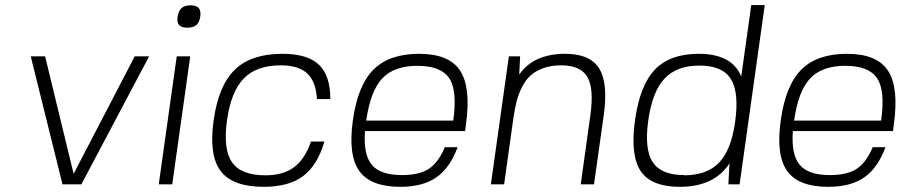

<svg xmlns="http://www.w3.org/2000/svg" viewBox="-20 -720 3529 750"><path d="M267.6 -41 506.3 -500H562.5L297.9 0H224.1L100.1 -500H156.2Z M652.8 0H600.1L670.4 -500H723.1ZM762.2 -654.8Q758.8 -632.3 746.8 -622.1Q734.9 -611.8 711.9 -611.8Q689 -611.8 679.7 -622.1Q670.4 -632.3 673.8 -654.8Q677.2 -677.7 689.2 -688.5Q701.2 -699.2 724.1 -699.2Q747.1 -699.2 756.3 -688.5Q765.6 -677.7 762.2 -654.8Z M1194.8 -167H1247.1Q1220.2 -74.2 1164.1 -32.2Q1107.9 9.8 1010.3 9.8Q888.7 9.8 842 -51.8Q795.4 -113.3 814.5 -250Q833.5 -386.2 897.5 -448Q961.4 -509.8 1083 -509.8Q1180.7 -509.8 1225.3 -467.8Q1270 -425.8 1270.5 -333H1218.3Q1213.9 -401.9 1179.9 -433.3Q1146 -464.8 1076.7 -464.8Q982.4 -464.8 932.4 -413.6Q882.3 -362.3 866.7 -250Q851.1 -136.7 886.5 -85.9Q921.9 -35.2 1016.6 -35.2Q1085.9 -35.2 1128.4 -66.7Q1170.9 -98.1 1194.8 -167Z M1405.8 -208Q1398.9 -116.2 1432.4 -76.2Q1465.8 -36.1 1550.3 -36.1Q1616.7 -36.1 1654.1 -59.8Q1691.4 -83.5 1717.8 -145H1767.6Q1737.3 -63.5 1684.3 -26.9Q1631.3 9.8 1543.9 9.8Q1427.7 9.8 1383.5 -52Q1339.4 -113.8 1358.4 -250Q1377.4 -386.7 1439 -448.2Q1500.5 -509.8 1617.2 -509.8Q1733.9 -509.8 1777.1 -444.3Q1820.3 -378.9 1800.3 -234.9L1796.9 -208ZM1750.5 -249Q1767.1 -367.2 1734.4 -415Q1701.7 -462.9 1610.4 -462.9Q1519.5 -462.9 1473.1 -413.6Q1426.8 -364.3 1410.6 -249Z M2008.3 -428.7Q2064.5 -509.8 2188 -509.8Q2284.7 -509.8 2320.3 -452.9Q2356 -396 2338.4 -270L2300.3 0H2248.5L2286.1 -270Q2300.8 -374.5 2274.2 -419.7Q2247.6 -464.8 2171.9 -464.8Q2132.8 -464.8 2102.5 -453.9Q2072.3 -442.9 2052.7 -425.3Q2033.2 -407.7 2019.3 -380.4Q2005.4 -353 1998.3 -325.4Q1991.2 -297.9 1985.8 -261.2L1949.2 0H1897.5L1967.8 -500H2011.7Z M2635.7 9.8Q2523.9 9.8 2482.7 -51.8Q2441.4 -113.3 2460.4 -250Q2479.5 -386.7 2538.3 -448.2Q2597.2 -509.8 2709 -509.8Q2839.8 -509.8 2875.5 -420.9L2914.6 -700.2H2967.3L2869.1 0H2825.2L2829.6 -82Q2770 9.8 2635.7 9.8ZM2652.3 -36.1 2651.9 -35.2Q2741.2 -35.2 2788.8 -84.7Q2836.4 -134.3 2851.6 -244.1Q2867.7 -359.4 2834.7 -411.6Q2801.8 -463.9 2712.4 -463.9Q2623 -463.9 2575.4 -412.6Q2527.8 -361.3 2512.2 -249Q2496.6 -136.7 2529.8 -86.4Q2563 -36.1 2652.3 -36.1Z M3077.1 -208Q3070.3 -116.2 3103.8 -76.2Q3137.2 -36.1 3221.7 -36.1Q3288.1 -36.1 3325.4 -59.8Q3362.8 -83.5 3389.2 -145H3439Q3408.7 -63.5 3355.7 -26.9Q3302.7 9.8 3215.3 9.8Q3099.1 9.8 3054.9 -52Q3010.7 -113.8 3029.8 -250Q3048.8 -386.7 3110.4 -448.2Q3171.9 -509.8 3288.6 -509.8Q3405.3 -509.8 3448.5 -444.3Q3491.7 -378.9 3471.7 -234.9L3468.3 -208ZM3421.9 -249Q3438.5 -367.2 3405.8 -415Q3373 -462.9 3281.7 -462.9Q3190.9 -462.9 3144.5 -413.6Q3098.1 -364.3 3082 -249Z"/></svg>

Font: Fivo Sans Light
Style: Regular
Weight: 300
Designer: Alexander Slobzheninov
Foundry: Alexander Slobzheninov
Version: 1.0